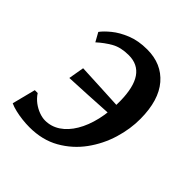

<svg xmlns="http://www.w3.org/2000/svg" viewBox="-163 -680 802 802"><g transform="rotate(45 238.0 -279.0)"><path d="M252 -568Q337 -568 386.8 -510Q436.5 -452 437 -343Q437.5 -284 418.8 -222Q400 -160 361.8 -107.5Q323.5 -55 266.5 -22.5Q209.5 10 133.5 10Q113 10 91 7.5Q69 5 48.8 0.2Q28.5 -4.5 13.5 -11.5L40 -115.5H57Q69.5 -96.5 87.2 -83.2Q105 -70 124.2 -63Q143.5 -56 160 -56Q196 -56 226.5 -76.2Q257 -96.5 279.2 -133.8Q301.5 -171 313.5 -222.2Q325.5 -273.5 324.5 -335Q323.5 -416.5 296 -456.5Q268.5 -496.5 214.5 -496.5Q168 -496.5 137 -479Q106 -461.5 77.5 -435.5L55.5 -475Q68 -492.5 94.5 -514.2Q121 -536 160.5 -552Q200 -568 252 -568ZM106 -253.5 118 -323Q174 -320 227.5 -317.8Q281 -315.5 342 -312L333 -265.5Q270 -262 214.5 -258.8Q159 -255.5 106 -253.5Z"/></g></svg>

Font: Merriweather Medium
Style: Italic
Weight: 500
Italic angle: -7.8°
Version: Version 2.101